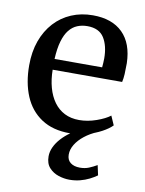

<svg xmlns="http://www.w3.org/2000/svg" viewBox="-89 -630 698 924"><g transform="rotate(10 260.5 -168.5)"><path d="M278.5 11Q194.5 11 139 -25.8Q83.5 -62.5 56.2 -127.5Q29 -192.5 29 -277.5Q29 -344 48.2 -397.2Q67.5 -450.5 102.5 -488.8Q137.5 -527 185.2 -547.2Q233 -567.5 290 -567.5Q384 -567.5 435.8 -516.2Q487.5 -465 490 -368.5Q490 -338 488.8 -315.5Q487.5 -293 483.5 -276H144Q144.5 -228.5 155.5 -188.8Q166.5 -149 187.5 -120Q208.5 -91 239.5 -75.2Q270.5 -59.5 311 -59.5Q352.5 -59.5 395 -74.5Q437.5 -89.5 460.5 -107.5L480 -63Q462.5 -45 431 -28Q399.5 -11 359.8 0Q320 11 278.5 11ZM144 -328.5H376.5Q377.5 -338 378.2 -350.2Q379 -362.5 379 -372Q379 -433.5 354.8 -472.5Q330.5 -511.5 272.5 -511.5Q246 -511.5 223.5 -502.2Q201 -493 184 -471.8Q167 -450.5 156.8 -415.2Q146.5 -380 144 -328.5ZM314.5 231.5Q289 231.5 261.8 222.8Q234.5 214 215.8 193.5Q197 173 197 138Q197 115 207.5 92.5Q218 70 236.8 49.2Q255.5 28.5 280.2 11.2Q305 -6 333.5 -17.5L364.5 -21.5L408 -17.5Q373.5 -3 347.2 17.8Q321 38.5 306 62.8Q291 87 291 112.5Q291 138.5 308.2 152Q325.5 165.5 354.5 165.5Q378.5 165.5 397.8 157.8Q417 150 437 138.5L447.5 187Q431.5 198.5 411 208.8Q390.5 219 366.5 225.2Q342.5 231.5 314.5 231.5Z"/></g></svg>

Font: Merriweather 24pt Medium
Style: Regular
Weight: 500
Designer: Eben Sorkin
Foundry: Eben Sorkin
Version: Version 2.100